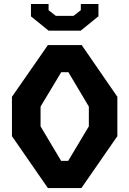

<svg xmlns="http://www.w3.org/2000/svg" viewBox="-20 -960 660 980"><path d="M224.5 0H395.5L579 -265V-466L397 -730H224.5L41 -466V-265ZM292 -139 187 -315V-416L292.5 -591.5H329L433.5 -416V-315L328 -139ZM228 -803.5H392L482.5 -877V-939.5H392.5V-908L355 -879H265L228 -908V-939.5H138V-876.5Z"/></svg>

Font: Monaspace Krypton
Style: Bold
Weight: 700
Designer: Riley Cran & the Lettermatic Team
Foundry: Lettermatic
Version: Version 1.200 (Monaspace Krypton)